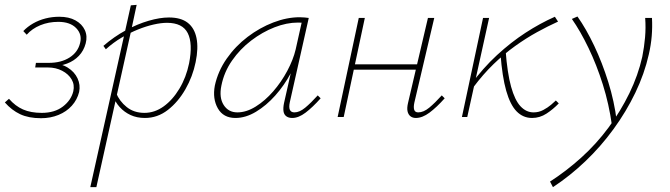

<svg xmlns="http://www.w3.org/2000/svg" viewBox="-29 -482 2761 791"><path d="M140 5Q89 5 54 -11.5Q19 -28 -9 -60L8 -75Q34 -45 66 -31Q98 -17 143 -17Q196 -17 230 -43Q264 -69 273 -106Q279 -133 266 -155Q253 -177 227 -190.5Q201 -204 169 -204H116L119 -223H172Q223 -223 257.5 -245Q292 -267 301 -305Q310 -340 285 -366Q260 -392 211 -392Q171 -392 137 -378Q103 -364 81 -339L67 -354Q84 -372 107.5 -385.5Q131 -399 158.5 -406Q186 -413 215 -413Q255 -413 282 -398Q309 -383 320.5 -358Q332 -333 324 -303Q316 -273 296 -252Q276 -231 247 -220Q218 -209 183 -209L185 -220Q222 -221 250 -203.5Q278 -186 290.5 -159Q303 -132 297 -103Q289 -71 267 -46.5Q245 -22 212 -8.5Q179 5 140 5Z M343 289 510 -460 534 -462 510 -350 368 289ZM568 4Q535 4 509 -8Q483 -20 464 -41Q445 -62 436 -89L449 -100Q463 -65 493 -41Q523 -17 566 -17Q608 -17 645 -43.5Q682 -70 710 -116.5Q738 -163 750 -221Q766 -303 744.5 -345.5Q723 -388 659 -388Q635 -388 604 -381Q573 -374 539.5 -360.5Q506 -347 472 -327Q438 -307 407 -279L397 -293Q441 -331 489 -357Q537 -383 583.5 -396.5Q630 -410 667 -410Q716 -410 744 -388.5Q772 -367 780.5 -325.5Q789 -284 777 -226Q765 -167 735 -114.5Q705 -62 662.5 -29Q620 4 568 4Z M941 4Q891 4 868.5 -35.5Q846 -75 856 -129Q869 -189 905 -240.5Q941 -292 991 -330Q1041 -368 1097 -389.5Q1153 -411 1206 -411Q1217 -411 1226 -410Q1235 -409 1243 -408L1165 -61Q1156 -19 1184 -19Q1205 -19 1228.5 -38.5Q1252 -58 1280 -89L1292 -77Q1259 -40 1230 -18Q1201 4 1175 4Q1160 4 1150.5 -3Q1141 -10 1139 -23.5Q1137 -37 1141 -57L1183 -243L1206 -277Q1195 -229 1168.5 -179.5Q1142 -130 1105 -88.5Q1068 -47 1025.5 -21.5Q983 4 941 4ZM949 -19Q986 -19 1024.5 -43Q1063 -67 1096.5 -105.5Q1130 -144 1154.5 -190Q1179 -236 1189 -278L1216 -399L1229 -386Q1224 -388 1215 -388.5Q1206 -389 1198 -389Q1152 -389 1102 -369.5Q1052 -350 1006 -315Q960 -280 927 -232.5Q894 -185 883 -129Q873 -80 892.5 -49.5Q912 -19 949 -19Z M1684 4Q1671 4 1662 -3Q1653 -10 1650 -23.5Q1647 -37 1652 -58L1734 -408H1760L1678 -59Q1674 -40 1677.5 -29.5Q1681 -19 1694 -19Q1716 -19 1739.5 -38.5Q1763 -58 1791 -89L1803 -77Q1770 -40 1740.5 -18Q1711 4 1684 4ZM1362 0 1449 -408H1474L1387 0ZM1414 -195 1419 -217H1707L1702 -195Z M1920 -121 1908 -130Q1961 -202 2018.5 -255Q2076 -308 2136 -347Q2196 -386 2257 -413L2270 -393Q2228 -374 2183.5 -349.5Q2139 -325 2093.5 -292.5Q2048 -260 2004.5 -218Q1961 -176 1920 -121ZM1874 0 1961 -408H1986L1896 0ZM2163 4Q2126 4 2099.5 -23Q2073 -50 2056.5 -108Q2040 -166 2033 -259L2054 -274Q2061 -181 2076.5 -125Q2092 -69 2115.5 -44Q2139 -19 2169 -19Q2191 -19 2209.5 -29Q2228 -39 2241.5 -50.5Q2255 -62 2261 -68L2273 -56Q2250 -32 2222.5 -14Q2195 4 2163 4Z M2249 289 2237 266Q2304 223 2366 167Q2428 111 2478 43.5Q2528 -24 2564 -98Q2600 -172 2617 -248Q2625 -288 2628.5 -328Q2632 -368 2629 -408H2657Q2659 -371 2656 -334Q2653 -297 2644 -258Q2626 -178 2588.5 -100Q2551 -22 2498.5 50Q2446 122 2382.5 182.5Q2319 243 2249 289ZM2492 34Q2480 -53 2454.5 -134Q2429 -215 2395.5 -284.5Q2362 -354 2327 -404L2350 -414Q2386 -363 2419 -293.5Q2452 -224 2477 -144Q2502 -64 2512 18Z"/></svg>

Font: Ysabeau Office Thin
Style: Italic
Weight: 250
Italic angle: -12°
Designer: Christian Thalmann (Catharsis Fonts)
Version: Version 2.001;gftools[0.9.30]; featfreeze: tnum,lnum,ss02